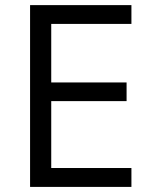

<svg xmlns="http://www.w3.org/2000/svg" viewBox="-20 -734 596 754"><path d="M496.1 0H98.1V-713.9H496.1V-640.1H181.2V-410.2H477.1V-336.9H181.2V-74.2H496.1Z"/></svg>

Font: f09607729
Style: Regular
Weight: 400
Foundry: Ascender Corporation
Version: Version 1.10